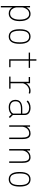

<svg xmlns="http://www.w3.org/2000/svg" viewBox="1834 -2526 892 4600"><g transform="rotate(90 2280.0 -226.0)"><path d="M123.5 -500H157.5V-410.5Q181.5 -456.5 221.5 -484.2Q261.5 -512 314.5 -512Q395.5 -512 440.8 -443Q486 -374 486 -249Q486 -126 436.5 -57.5Q387 11 304.5 11Q203 11 157.5 -74V200H123.5ZM313.5 -479Q282.5 -479 256.5 -467Q230.5 -455 214 -437.5Q197.5 -420 184.8 -397.2Q172 -374.5 166.2 -355.8Q160.5 -337 157.5 -320V-168Q160 -151 165 -134Q170 -117 181.2 -96Q192.5 -75 207.8 -59.2Q223 -43.5 248 -32.8Q273 -22 303.5 -22Q374.5 -22 412.2 -84Q450 -146 450 -249Q450 -317.5 436.2 -368Q422.5 -418.5 391.5 -448.8Q360.5 -479 313.5 -479Z M680 -251Q680 -386 726 -449Q772 -512 855 -512Q1030 -512 1030 -251Q1030 -115.5 984 -52.2Q938 11 855 11Q772 11 726 -52.2Q680 -115.5 680 -251ZM855 -22Q888.5 -22 913.5 -33.8Q938.5 -45.5 957 -71.8Q975.5 -98 984.8 -142.8Q994 -187.5 994 -251Q994 -373.5 958.8 -426.2Q923.5 -479 855 -479Q787 -479 751.5 -426.2Q716 -373.5 716 -251Q716 -167 733.2 -115.2Q750.5 -63.5 780.2 -42.8Q810 -22 855 -22Z M1433.5 -32H1589.5V0H1399.5V-468H1240V-500H1399.5V-652H1433.5V-500H1606V-468H1433.5Z M1975 -32H2104V0H1815.5V-32H1940V-468H1825.5V-500H1975V-407Q2003 -454.5 2051.8 -483.2Q2100.5 -512 2159 -512Q2199 -512 2225.5 -497.5L2210.5 -466.5Q2195.5 -478 2152.5 -478Q2091.5 -478 2043 -437.2Q1994.5 -396.5 1975 -333.5Z M2782 8 2718 -56Q2668 11 2548.5 11Q2467.5 11 2420 -30.2Q2372.5 -71.5 2372.5 -152.5Q2372.5 -233.5 2427.5 -273.8Q2482.5 -314 2582 -314H2701.5V-367Q2701.5 -397.5 2689.5 -420Q2677.5 -442.5 2656.5 -455Q2635.5 -467.5 2610.8 -473.2Q2586 -479 2556.5 -479Q2512.5 -479 2472.8 -460.8Q2433 -442.5 2414.5 -418L2387.5 -444Q2411 -473 2457.8 -492.5Q2504.5 -512 2564 -512Q2596.5 -512 2626.5 -504Q2656.5 -496 2681.5 -480Q2706.5 -464 2721.2 -437Q2736 -410 2736 -375V-87.5L2807 -16.5ZM2559 -21Q2612 -21 2649.8 -42Q2687.5 -63 2701.5 -94V-282H2586.5Q2499 -282 2453 -252.2Q2407 -222.5 2407 -152.5Q2407 -21 2559 -21Z M2982 0V-500H3016V-420Q3041 -462.5 3082.5 -487.2Q3124 -512 3179 -512Q3216.5 -512 3242.5 -498.2Q3268.5 -484.5 3283.8 -457.5Q3299 -430.5 3305.5 -394Q3312 -357.5 3312 -308V0H3276.5V-305Q3276.5 -346.5 3272 -376.5Q3267.5 -406.5 3256.5 -430.5Q3245.5 -454.5 3225 -466.8Q3204.5 -479 3174 -479Q3112.5 -479 3067.8 -433.8Q3023 -388.5 3016 -317V0Z M3552 0V-500H3586V-420Q3611 -462.5 3652.5 -487.2Q3694 -512 3749 -512Q3786.5 -512 3812.5 -498.2Q3838.5 -484.5 3853.8 -457.5Q3869 -430.5 3875.5 -394Q3882 -357.5 3882 -308V0H3846.5V-305Q3846.5 -346.5 3842 -376.5Q3837.5 -406.5 3826.5 -430.5Q3815.5 -454.5 3795 -466.8Q3774.5 -479 3744 -479Q3682.5 -479 3637.8 -433.8Q3593 -388.5 3586 -317V0Z M4100 -251Q4100 -386 4146 -449Q4192 -512 4275 -512Q4450 -512 4450 -251Q4450 -115.5 4404 -52.2Q4358 11 4275 11Q4192 11 4146 -52.2Q4100 -115.5 4100 -251ZM4275 -22Q4308.5 -22 4333.5 -33.8Q4358.5 -45.5 4377 -71.8Q4395.5 -98 4404.8 -142.8Q4414 -187.5 4414 -251Q4414 -373.5 4378.8 -426.2Q4343.5 -479 4275 -479Q4207 -479 4171.5 -426.2Q4136 -373.5 4136 -251Q4136 -167 4153.2 -115.2Q4170.5 -63.5 4200.2 -42.8Q4230 -22 4275 -22Z"/></g></svg>

Font: League Mono Narrow Thin
Style: Regular
Weight: 100
Width: 3
Designer: Tyler Finck
Foundry: The League of Moveable Type / Tyler Finck
Version: Version 2.210